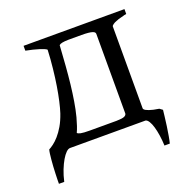

<svg xmlns="http://www.w3.org/2000/svg" viewBox="-108 -555 759 779"><g transform="rotate(-20 272.0 -166.0)"><path d="M176.8 -108.4Q171.4 -88.9 166.5 -74.2Q161.6 -59.6 156.2 -48.3Q159.2 -43.9 170.9 -41.5Q182.6 -39.1 209 -39.1H324.7Q349.6 -39.6 358.4 -43.5Q367.2 -47.4 368.2 -54.7V-398.4Q368.2 -402.3 365.7 -405.3Q363.3 -408.2 356.9 -410.4Q350.6 -412.6 339.1 -413.8Q327.6 -415 310.1 -415H253.4Q235.8 -414.6 226.3 -412.6Q216.8 -410.6 212.9 -406.7Q210 -359.4 206.8 -318.4Q203.6 -277.3 199.5 -240.7Q195.3 -204.1 189.9 -171.4Q184.6 -138.7 176.8 -108.4ZM17.6 121.1Q17.6 114.3 17.8 102.5Q18.1 90.8 18.6 76.7Q19 62.5 20 47.6Q21 32.7 22.2 19Q23.4 5.4 24.9 -5.9Q26.4 -17.1 28.3 -23.4Q36.1 -27.3 48.1 -36.1Q60.1 -44.9 73 -59.6Q85.9 -74.2 98.4 -95.5Q110.8 -116.7 120.6 -145.5Q127 -165 133.3 -192.9Q139.6 -220.7 145 -254.2Q150.4 -287.6 154.5 -326.2Q158.7 -364.7 160.6 -405.8Q158.2 -408.7 150.1 -412.1Q142.1 -415.5 130.6 -419.2Q119.1 -422.9 104.5 -426.5Q89.8 -430.2 74.2 -433.1V-454.1H509.8V-433.1Q505.9 -432.1 500 -431.2Q499 -430.7 498.5 -430.7Q498 -430.7 497.1 -430.2Q488.8 -428.2 480.5 -425.8Q478.5 -425.3 475.6 -424.3Q472.2 -423.8 468.8 -421.9L464.4 -420.4Q453.6 -416.5 448.7 -412.6Q447.8 -412.1 445.8 -410.2Q444.8 -409.7 444.6 -409.2Q444.3 -408.7 443.4 -408.2Q442.4 -406.7 441.4 -404.8V-50.8Q441.4 -48.3 443.4 -45.9Q447.8 -40.5 462.9 -35.2Q478 -29.8 504.4 -25.9L517.1 -16.6Q516.1 -7.3 513.9 11.5Q511.7 30.3 508.8 51.3Q505.9 72.3 502.4 91.8Q499 111.3 496.1 121.6H473.1Q472.2 98.6 469 77.1Q465.8 55.7 460.9 39.1Q456.1 22.5 449.5 12Q442.9 1.5 435.5 0H109.4Q101.6 0 92.3 9Q83 18.1 73.5 34.2Q64 50.3 55.2 72.5Q46.4 94.7 40.5 121.1Z"/></g></svg>

Font: Akkhara
Style: Regular
Weight: 400
Designer: J. Victor Gaultney
Version: Version 1.00 June 13, 2006, initial release